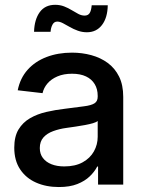

<svg xmlns="http://www.w3.org/2000/svg" viewBox="-20 -752 586 782"><path d="M219.7 9.8Q168 9.8 127 -8.3Q85.9 -26.4 62 -62.3Q38.1 -98.1 38.1 -150.4Q38.1 -195.8 55.4 -224.6Q72.8 -253.4 102.3 -270.5Q131.8 -287.6 168.9 -296.1Q206.1 -304.7 245.1 -309.1Q293.5 -315.4 322.5 -319.1Q351.6 -322.8 364.7 -331.1Q377.9 -339.4 377.9 -357.9V-361.8Q377.9 -389.2 365.7 -409.4Q353.5 -429.7 330.3 -440.7Q307.1 -451.7 273.4 -451.7Q239.3 -451.7 214.1 -440.9Q189 -430.2 173.6 -412.4Q158.2 -394.5 153.3 -372.6L52.2 -384.3Q62 -433.6 92.5 -467.8Q123 -502 169.7 -519.8Q216.3 -537.6 273.4 -537.6Q314.5 -537.6 352.1 -527.3Q389.6 -517.1 418.9 -495.6Q448.2 -474.1 465.1 -439.9Q481.9 -405.8 481.9 -357.4V0H379.4V-73.7H376Q365.2 -52.7 345.5 -33.7Q325.7 -14.6 294.9 -2.4Q264.2 9.8 219.7 9.8ZM241.7 -74.2Q286.6 -74.2 316.9 -91.1Q347.2 -107.9 362.5 -135.5Q377.9 -163.1 377.9 -194.8V-259.3Q372.6 -254.4 358.6 -250.2Q344.7 -246.1 325.9 -242.7Q307.1 -239.3 287.4 -236.3Q267.6 -233.4 250.5 -231Q221.7 -227.1 196.8 -218Q171.9 -209 157 -192.4Q142.1 -175.8 142.1 -148.9Q142.1 -125 154.8 -108.4Q167.5 -91.8 189.7 -83Q211.9 -74.2 241.7 -74.2ZM334 -620.6Q314.5 -620.6 296.9 -627Q279.3 -633.3 264.2 -642.1Q249 -650.9 236.3 -657.5Q223.6 -664.1 213.4 -664.1Q200.2 -664.1 193.6 -651.4Q187 -638.7 186 -622.6H118.7Q120.1 -672.4 141.8 -702.4Q163.6 -732.4 204.6 -732.4Q224.6 -732.4 241.5 -725.8Q258.3 -719.2 272.5 -710.4Q286.6 -701.7 299.3 -695.1Q312 -688.5 324.7 -688.5Q338.4 -688.5 345 -698.5Q351.6 -708.5 353.5 -730.5H418.9Q418 -679.7 395.3 -650.1Q372.6 -620.6 334 -620.6Z"/></svg>

Font: Inter 24pt Medium
Style: Regular
Weight: 500
Designer: Rasmus Andersson
Foundry: rsms
Version: Version 4.001;git-66647c0bb